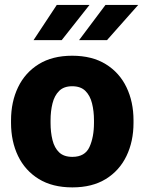

<svg xmlns="http://www.w3.org/2000/svg" viewBox="-20 -770 602 799"><path d="M25.9 -258.8V-269Q25.9 -346.2 55.2 -407Q84.5 -467.8 141.1 -502.9Q197.8 -538.1 280.3 -538.1Q363.3 -538.1 420.2 -502.9Q477.1 -467.8 506.3 -407Q535.6 -346.2 535.6 -269V-258.8Q535.6 -181.6 506.3 -120.8Q477.1 -60.1 420.4 -25.1Q363.8 9.8 281.2 9.8Q198.2 9.8 141.4 -25.1Q84.5 -60.1 55.2 -120.8Q25.9 -181.6 25.9 -258.8ZM190.4 -269V-258.8Q190.4 -219.2 198.5 -187Q206.5 -154.8 226.1 -136Q245.6 -117.2 281.2 -117.2Q333.5 -117.2 352.3 -158.2Q371.1 -199.2 371.1 -258.8V-269Q371.1 -307.6 363 -339.8Q355 -372.1 335.4 -391.6Q315.9 -411.1 280.3 -411.1Q245.6 -411.1 226.1 -391.6Q206.5 -372.1 198.5 -339.8Q190.4 -307.6 190.4 -269ZM309.1 -603 418.9 -749.5H555.2L425.3 -603ZM119.6 -603 216.3 -749.5H352.5L236.8 -603Z"/></svg>

Font: Vazirmatn RD Black
Style: Regular
Weight: 900
Designer: Saber Rastikerdar
Foundry: Saber Rastikerdar
Version: Version 32.102